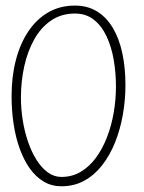

<svg xmlns="http://www.w3.org/2000/svg" viewBox="-20 -645 516 688"><path d="M200 22.5Q165 22.5 136.8 5.8Q108.5 -11 87 -41Q65.5 -71 50.8 -111.8Q36 -152.5 28.8 -200.5Q21.5 -248.5 21.5 -301Q21.5 -370.5 36.8 -429.5Q52 -488.5 81.5 -532.5Q111 -576.5 153 -600.8Q195 -625 248.5 -625Q293.5 -625 327.5 -604.2Q361.5 -583.5 384.2 -545.2Q407 -507 418.2 -455Q429.5 -403 429.5 -340Q429.5 -286.5 420.2 -234Q411 -181.5 392.5 -135.2Q374 -89 346.5 -53.5Q319 -18 282.5 2.2Q246 22.5 200 22.5ZM200 -11Q238.5 -11 269.5 -29.5Q300.5 -48 324 -80Q347.5 -112 363.5 -153.5Q379.5 -195 387.5 -241.8Q395.5 -288.5 395.5 -335.5Q395.5 -384 387.5 -430.5Q379.5 -477 362 -514.5Q344.5 -552 316.5 -574.2Q288.5 -596.5 248.5 -596.5Q200 -596.5 163.5 -571.8Q127 -547 103 -504.5Q79 -462 67 -407.8Q55 -353.5 55 -295Q55 -255 61.5 -214.2Q68 -173.5 80.5 -137Q93 -100.5 110.8 -72.2Q128.5 -44 151 -27.5Q173.5 -11 200 -11Z"/></svg>

Font: Gluten Thin Thin
Style: Regular
Weight: 250
Version: Version 1.300